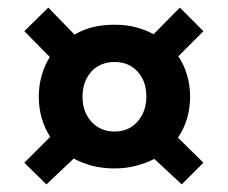

<svg xmlns="http://www.w3.org/2000/svg" viewBox="-20 -592 600 505"><path d="M176 -501Q198 -514 224 -520.5Q250 -527 281 -527Q311 -527 336.5 -520.5Q362 -514 384 -502L453 -572L515 -510L449 -444Q464 -422 472 -394.5Q480 -367 480 -338Q480 -308 472 -280.5Q464 -253 448 -230L515 -164L458 -107L386 -174Q364 -163 338 -156Q312 -149 281 -149Q249 -149 222.5 -156Q196 -163 174 -175L102 -107L44 -164L112 -232Q82 -279 82 -338Q82 -366 89.5 -393Q97 -420 111 -442L44 -510L107 -572ZM197 -337Q197 -310 208 -289.5Q219 -269 238 -257.5Q257 -246 281 -246Q306 -246 324.5 -257.5Q343 -269 354 -290Q365 -311 365 -338Q365 -366 354 -386.5Q343 -407 324.5 -418Q306 -429 281 -429Q257 -429 238 -418Q219 -407 208 -386Q197 -365 197 -337Z"/></svg>

Font: Raleway Thin ExtraBold
Style: Regular
Weight: 800
Version: Version 4.026